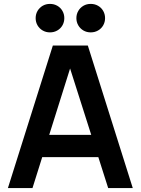

<svg xmlns="http://www.w3.org/2000/svg" viewBox="-20 -950 710 970"><path d="M247 -720H423.7L650.7 0H526.5L320.7 -646H347.3L144.2 0H20ZM146.7 -268.7H524.7V-156.2H146.7ZM365.9 -858.3Q365.9 -878.4 375.5 -894.8Q385 -911.2 401.4 -920.8Q417.8 -930.3 438.3 -930.3Q458.8 -930.3 475.4 -920.8Q492 -911.2 501.4 -894.8Q510.8 -878.4 510.8 -858.3Q510.8 -838.3 501.4 -821.9Q492 -805.5 475.4 -796Q458.8 -786.4 438.3 -786.4Q417.8 -786.4 401.4 -796Q385 -805.5 375.5 -821.9Q365.9 -838.3 365.9 -858.3ZM160.1 -858.3Q160.1 -878.4 169.6 -894.8Q179.2 -911.2 195.6 -920.8Q212 -930.3 232.5 -930.3Q252.9 -930.3 269.5 -920.8Q286.2 -911.2 295.5 -894.8Q304.9 -878.4 304.9 -858.3Q304.9 -838.3 295.5 -821.9Q286.2 -805.5 269.5 -796Q252.9 -786.4 232.5 -786.4Q212 -786.4 195.6 -796Q179.2 -805.5 169.6 -821.9Q160.1 -838.3 160.1 -858.3Z"/></svg>

Font: Tap Sans
Style: Regular
Weight: 400
Designer: Tap Payments
Foundry: Tap Payments
Version: Version 1.001;Glyphs 3.1.2 (3151)